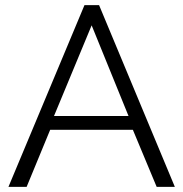

<svg xmlns="http://www.w3.org/2000/svg" viewBox="-20 -730 716 750"><path d="M310 -710H367L663 0H592L499 -223H176L84 0H13ZM482 -277 338 -631 191 -277Z"/></svg>

Font: Rising Sun Light
Style: Regular
Weight: 300
Designer: Matt McInerney, Pablo Impallari, Rodrigo Fuenzalida (Raleway font), Stephen Hutchings (Greek), Cristiano Sobral (main ch
Foundry: The Rising Sun Project Authors
Version: Version 4.327; ttfautohint (v1.8.4.7-5d5b-dirty)